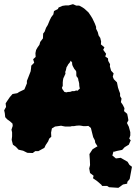

<svg xmlns="http://www.w3.org/2000/svg" viewBox="-26 -710 654 921"><path d="M131 24 105 23 85 13 63 8 50 -6 36 -16 30 -39 32 -56V-75L29 -88L35 -106L34 -117L22 -128L8 -138L-1 -148L-3 -167L-6 -181L3 -197L1 -214L8 -225L21 -244L34 -259L57 -263L66 -269L91 -281L103 -310V-322L109 -337L116 -355L121 -368L123 -383L124 -395L138 -409L133 -426L145 -437L144 -455L147 -470L155 -484L163 -495L167 -509L180 -526L181 -549L188 -558L195 -577L203 -590L213 -614L220 -628L230 -641L233 -657L252 -667L255 -674L274 -682L288 -684H303L324 -690L340 -683H354L369 -675L378 -669L398 -651L409 -635L417 -622L429 -597L435 -581V-572L443 -556L447 -540L455 -528L459 -511L458 -497L475 -483L469 -471L483 -452L479 -439L492 -430L493 -418L502 -402L501 -392L507 -371L519 -358L515 -342L520 -330L535 -315L540 -290L545 -275L550 -262V-249L557 -237L554 -220L563 -207L571 -191L569 -177L584 -164L587 -150L590 -133L583 -120L592 -102L599 -76V-60L594 -45L601 -37L592 -16L572 -4L560 9L535 14L521 18L500 11L475 8L443 -6L431 -25L429 -37L421 -52L415 -76L410 -96L398 -106L386 -105H374L363 -107L354 -108L340 -107L329 -105H319L311 -103H296H287L276 -105L267 -107L253 -105L238 -103L223 -94L219 -74L220 -54L210 -45L205 -32L193 -14L187 -1L158 15H143ZM293 -267 300 -269H306L313 -270L320 -273H331L339 -276L347 -275L351 -280L357 -285L355 -294L354 -302V-308L352 -318L350 -324L349 -332L346 -338L341 -344L340 -349V-356V-362L339 -369L335 -374L330 -380L328 -384L324 -391L321 -398L320 -404V-410L313 -419L310 -412L306 -407L301 -401L298 -395L293 -387L292 -382L290 -373L287 -365L288 -356L285 -350L282 -343L278 -335L276 -325L275 -315V-307V-298L271 -289L273 -283L278 -276L283 -269ZM497 188 488 182H464L460 176L439 158L420 145L423 133L406 120L402 98L406 82L405 57L403 29L418 6L436 -5L462 -19L480 -25L510 -15H517L520 -6L527 -2L519 14L513 36L530 50L553 47L586 66L595 81L607 90L602 117L596 149L585 162L584 171L564 175L542 191Z"/></svg>

Font: Winky Rough ExtraBold
Style: Regular
Weight: 800
Designer: Simon Atzbach
Foundry: typofactur
Version: Version 1.206; ttfautohint (v1.8.4.7-5d5b)